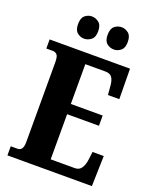

<svg xmlns="http://www.w3.org/2000/svg" viewBox="-167 -1017 896 1111"><g transform="rotate(20 281.5 -461.5)"><path d="M18 0V-56H60Q94 -56 94 -109V-600Q94 -638 83 -648Q72 -658 58 -658H18V-714H513L515 -527H445L441 -575Q439 -613 426.5 -631.5Q414 -650 385 -650H261V-405H457V-342H261V-64H410Q437 -64 450.5 -85Q464 -106 468 -139L474 -187H543L538 0ZM387 -786Q362 -786 343 -801.5Q324 -817 324 -854Q324 -892 343 -907.5Q362 -923 387 -923Q409 -923 428.5 -907.5Q448 -892 448 -854Q448 -817 428.5 -801.5Q409 -786 387 -786ZM203 -786Q180 -786 161 -801.5Q142 -817 142 -854Q142 -892 161 -907.5Q180 -923 203 -923Q226 -923 246 -907.5Q266 -892 266 -854Q266 -817 246 -801.5Q226 -786 203 -786Z"/></g></svg>

Font: Noto Serif Sinhala ExtraCondensed Black
Style: Regular
Weight: 900
Width: 2
Designer: Jelle Bosma - Monotype Design Team
Foundry: Monotype Imaging Inc.
Version: Version 2.007; ttfautohint (v1.8.4.7-5d5b)